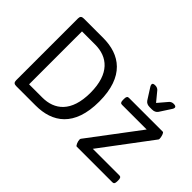

<svg xmlns="http://www.w3.org/2000/svg" viewBox="-111 -1065 1406 1406"><g transform="rotate(45 592.0 -362.0)"><path d="M1037 -724H1035C1022 -724 1012 -720 1002 -711L939 -637L878 -711C868 -720 858 -724 844 -724H842C827 -724 819 -719 819 -710C819 -705 821 -699 825 -692L881 -604C891 -589 907 -582 927 -582H952C972 -582 988 -589 998 -604L1055 -692C1059 -698 1061 -704 1061 -709C1061 -718 1053 -724 1037 -724ZM329 -700H127C106 -700 97 -691 97 -670V-30C97 -9 106 0 127 0H329C501 0 638 -90 638 -350C638 -609 501 -700 329 -700ZM322 -624C447 -624 547 -549 547 -350C547 -150 447 -76 322 -76H185V-624ZM1123 -523H772C758 -523 752 -514 752 -493V-481C752 -460 758 -451 772 -451H1028L735 -62C733 -59 732 -55 732 -51C732 -31 746 0 754 0H1124C1138 0 1144 -9 1144 -30V-42C1144 -63 1138 -72 1124 -72H849L1141 -461C1142 -463 1143 -466 1143 -471C1143 -489 1133 -523 1123 -523Z"/></g></svg>

Font: Asap
Style: Regular
Weight: 400
Designer: Pablo Cosgaya
Foundry: Pablo Cosgaya
Version: Version 1.007;PS 001.007;hotconv 1.0.70;makeotf.lib2.5.58329